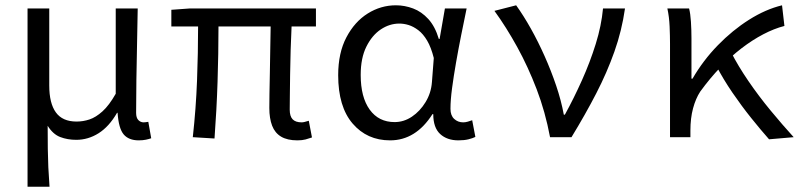

<svg xmlns="http://www.w3.org/2000/svg" viewBox="-20 -518 3040 725"><path d="M84 187V-486H166V-195Q166 -128 191 -93.5Q216 -59 269 -59Q294 -59 318 -67Q342 -75 367 -97.5Q392 -120 417 -164V-486H500Q499 -420 497.5 -351.5Q496 -283 495 -216.5Q494 -150 494 -92Q494 -73 502.5 -64.5Q511 -56 522 -56Q526 -56 529.5 -56.5Q533 -57 540 -58L551 4Q543 7 531 9.5Q519 12 504 12Q466 12 447 -10.5Q428 -33 424 -92H422Q392 -40 352.5 -15Q313 10 268 10Q235 10 207.5 -0.5Q180 -11 160 -43Q160 7 160.5 44Q161 81 162.5 114Q164 147 167 187Z M1103 12Q1065 12 1041.5 -2Q1018 -16 1007.5 -43.5Q997 -71 997 -110Q997 -129 997.5 -164Q998 -199 999 -243Q1000 -287 1000.5 -332.5Q1001 -378 1002 -418H805Q805 -316 801.5 -209Q798 -102 790 5L708 0Q720 -108 724 -214Q728 -320 728 -418H627V-481L696 -486H1173V-418H1081Q1079 -377 1077.5 -329.5Q1076 -282 1075.5 -237Q1075 -192 1074.5 -157Q1074 -122 1074 -104Q1074 -79 1085 -67.5Q1096 -56 1119 -56Q1124 -56 1130 -57.5Q1136 -59 1146 -62L1158 1Q1147 5 1134 8.5Q1121 12 1103 12Z M1453 12Q1366 12 1311.5 -51.5Q1257 -115 1257 -234Q1257 -318 1288 -377Q1319 -436 1368.5 -467Q1418 -498 1475 -498Q1508 -498 1540 -486Q1572 -474 1597.5 -446Q1623 -418 1637 -371H1640L1660 -486H1742Q1732 -438 1721.5 -385.5Q1711 -333 1702 -281.5Q1693 -230 1687 -185Q1681 -140 1681 -107Q1681 -82 1695 -69Q1709 -56 1729 -56Q1737 -56 1746 -58.5Q1755 -61 1763 -64L1775 -1Q1765 4 1749 8Q1733 12 1711 12Q1668 12 1642 -12Q1616 -36 1616 -87H1613Q1550 12 1453 12ZM1470 -57Q1505 -57 1535.5 -77.5Q1566 -98 1587 -132.5Q1608 -167 1611 -208L1618 -299Q1608 -339 1593 -364.5Q1578 -390 1559.5 -404Q1541 -418 1523 -423.5Q1505 -429 1488 -429Q1451 -429 1418 -407Q1385 -385 1363.5 -342Q1342 -299 1342 -235Q1342 -151 1376 -104Q1410 -57 1470 -57Z M2057 0Q2039 -96 2006.5 -181Q1974 -266 1933 -340.5Q1892 -415 1847 -477L1929 -498Q1957 -459 1984.5 -410Q2012 -361 2036.5 -306Q2061 -251 2080 -195Q2099 -139 2109 -85H2113Q2147 -147 2177.5 -215Q2208 -283 2229.5 -352Q2251 -421 2257 -486H2340Q2328 -402 2300 -323Q2272 -244 2231.5 -165.5Q2191 -87 2138 0Z M2510 0V-353Q2510 -382 2508.5 -418Q2507 -454 2500 -486H2582Q2587 -467 2589 -436Q2591 -405 2591 -373V-221H2595Q2635 -290 2690.5 -347Q2746 -404 2808.5 -443.5Q2871 -483 2933 -498L2942 -420Q2903 -410 2862 -388.5Q2821 -367 2780.5 -336Q2740 -305 2700.5 -264Q2661 -223 2624 -172Q2607 -146 2597 -109Q2587 -72 2587 -25V0ZM2884 8Q2853 -27 2816.5 -72.5Q2780 -118 2745.5 -168.5Q2711 -219 2685 -269L2740 -322Q2767 -269 2806 -212Q2845 -155 2890 -100.5Q2935 -46 2977 0Z"/></svg>

Font: Source Code Pro
Style: Regular
Weight: 400
Monospace: yes
Designer: Paul D. Hunt, Teo Tuominen
Foundry: Adobe Systems Incorporated
Version: Version 1.018;hotconv 1.0.116;makeotfexe 2.5.65601